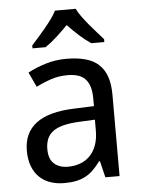

<svg xmlns="http://www.w3.org/2000/svg" viewBox="-54 -809 640 863"><g transform="rotate(-5 265.5 -378.0)"><path d="M387.2 0 369.1 -74.2H365.2Q349.1 -52.2 333 -36.4Q316.9 -20.5 297.9 -10.3Q278.8 0 255.4 4.9Q231.9 9.8 201.2 9.8Q167.5 9.8 139.2 0.2Q110.8 -9.3 90.1 -29.1Q69.3 -48.8 57.6 -78.9Q45.9 -108.9 45.9 -149.9Q45.9 -230 102.3 -272.9Q158.7 -315.9 273.9 -319.8L363.8 -323.2V-356.9Q363.8 -389.6 356.7 -411.6Q349.6 -433.6 336.2 -447Q322.8 -460.4 303 -466.3Q283.2 -472.2 257.8 -472.2Q217.3 -472.2 182.4 -460.4Q147.5 -448.7 115.2 -432.1L84 -499Q120.1 -518.6 164.6 -532.2Q209 -545.9 257.8 -545.9Q307.6 -545.9 344 -535.9Q380.4 -525.9 404.1 -504.2Q427.7 -482.4 439.5 -448.7Q451.2 -415 451.2 -367.2V0ZM224.1 -62Q253.9 -62 279.3 -71.3Q304.7 -80.6 323.2 -99.4Q341.8 -118.2 352.3 -146.7Q362.8 -175.3 362.8 -213.9V-262.2L293 -258.8Q249 -256.8 219.2 -249Q189.5 -241.2 171.6 -227.3Q153.8 -213.4 146 -193.6Q138.2 -173.8 138.2 -148.9Q138.2 -104 161.9 -83Q185.5 -62 224.1 -62ZM435.5 -606H376.5Q351.6 -622.6 325.2 -646.2Q298.8 -669.9 273.4 -696.8Q247.1 -669.9 221.2 -646.2Q195.3 -622.6 170.4 -606H111.3V-619.1Q124 -633.3 140.6 -651.9Q157.2 -670.4 173.6 -690.2Q189.9 -710 204.3 -729.7Q218.8 -749.5 226.6 -766.1H320.3Q328.1 -749.5 342.5 -729.7Q356.9 -710 373.3 -690.2Q389.6 -670.4 406.5 -651.9Q423.3 -633.3 435.5 -619.1Z"/></g></svg>

Font: Puppies Kittens
Style: Regular
Weight: 400
Foundry: Ascender Corporation and Peter Mawhorter
Version: Version 0.1